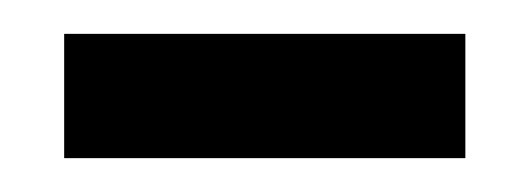

<svg xmlns="http://www.w3.org/2000/svg" viewBox="-20 -359 316 114"><path d="M256.3 -265.1H18.1V-338.9H256.3Z"/></svg>

Font: RobotoDraft
Style: Regular
Weight: 400
Version: Version 2.001101; 2014